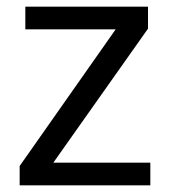

<svg xmlns="http://www.w3.org/2000/svg" viewBox="-20 -556 510 576"><path d="M431 0H39V-58L327 -468H56V-536H424V-470L140 -68H431Z"/></svg>

Font: Noto Sans Thai Looped
Style: Regular
Weight: 400
Designer: Sasikarn Vongin, Ben Mitchell
Foundry: The Fontpad Ltd
Version: Version 1.001; ttfautohint (v1.8.4.7-5d5b)